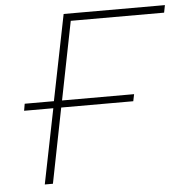

<svg xmlns="http://www.w3.org/2000/svg" viewBox="-51 -749 769 799"><g transform="rotate(-5 333.5 -350.0)"><path d="M271 -669 206 -342H507L501 -313H200L138 0H104L167 -313H45L50 -342H172L244 -700H667L661 -669Z"/></g></svg>

Font: Montserrat Alternates ExLight
Style: Italic
Weight: 275
Italic angle: -11.3°
Designer: Julieta Ulanovsky
Foundry: Julieta Ulanovsky
Version: Version 7.200